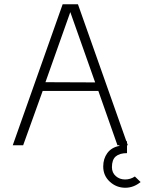

<svg xmlns="http://www.w3.org/2000/svg" viewBox="-20 -683 682 904"><path d="M642 174Q609 201 570 201Q528 201 497 172.5Q466 144 466 101Q466 64 485.5 37.5Q505 11 542 4V1H533L443 -255H181L89 1H40L275 -663H347L575 -18H578V-10L582 1H578V38Q543 38 525 53.5Q507 69 507 104Q507 130 525 146Q543 162 569 162Q594 162 615 148ZM428 -295 311 -626 194 -296Z"/></svg>

Font: Sulphur Point Light
Style: Regular
Weight: 300
Designer: Noponies / Dale Sattler
Foundry: Noponies
Version: Version 1.000; ttfautohint (v1.8)